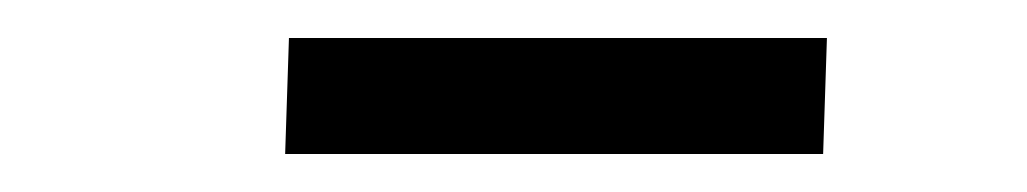

<svg xmlns="http://www.w3.org/2000/svg" viewBox="-20 -725 540 101"><path d="M132 -705H415L413 -644H130Z"/></svg>

Font: Literata 72pt
Style: Italic
Weight: 400
Italic angle: -2°
Designer: Latin by Veronika Burian and Jose Scaglione. Greek by Irene Vlachou. Cyrillic by Vera Evstafieva
Foundry: TypeTogether
Version: Version 3.002